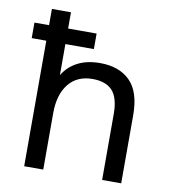

<svg xmlns="http://www.w3.org/2000/svg" viewBox="-77 -736 724 803"><g transform="rotate(10 285.0 -334.0)"><path d="M79 0V-668H160V-401Q182 -438 221.5 -459Q261 -480 318 -480Q399 -480 445 -434Q491 -388 491 -289V0H410V-280Q410 -348 382.5 -378.5Q355 -409 298 -409Q232 -409 196 -363.5Q160 -318 160 -240V0ZM17 -533V-599H281V-533Z"/></g></svg>

Font: Gantari
Style: Regular
Weight: 400
Designer: Anugrah Pasau
Foundry: Lafontype
Version: Version 1.000; ttfautohint (v1.8.3)